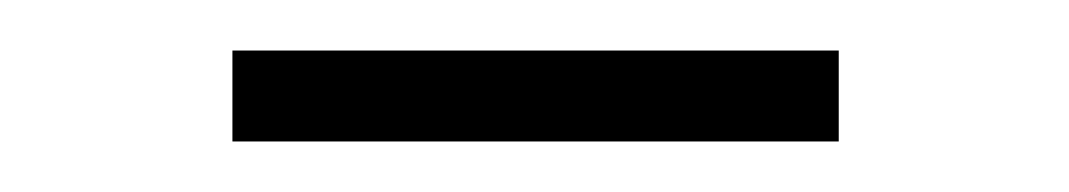

<svg xmlns="http://www.w3.org/2000/svg" viewBox="-20 -303 423 76"><path d="M72 -247V-283H312V-247Z"/></svg>

Font: Nunito Sans 12pt ExtraLight SemiCondensed
Style: Regular
Weight: 200
Width: 4
Version: Version 3.101;gftools[0.9.27]